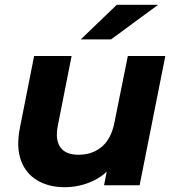

<svg xmlns="http://www.w3.org/2000/svg" viewBox="-20 -771 727 799"><path d="M249 8Q183 8 135 -20.5Q87 -49 67 -104Q47 -159 63 -240L122 -538H278L221 -250Q209 -191 230.5 -159Q252 -127 307 -127Q365 -127 404.5 -161Q444 -195 457 -265L512 -538H668L561 0H413L443 -152L465 -106Q427 -47 370 -19.5Q313 8 249 8ZM316 -607 466 -751H638L442 -607Z"/></svg>

Font: Montserrat Thin
Style: Bold Italic
Weight: 700
Italic angle: -11.3°
Version: Version 9.000